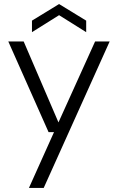

<svg xmlns="http://www.w3.org/2000/svg" viewBox="-20 -709 584 949"><path d="M123 220 247 -56H220L21 -504H97L269 -104L450 -504H522L196 220ZM138 -550V-607L272 -689L406 -607V-550L272 -634Z"/></svg>

Font: DM Sans Light
Style: Regular
Weight: 300
Designer: Colophon Foundry, Jonny Pinhorn
Foundry: Colophon Foundry
Version: Version 4.004; ttfautohint (v1.8.4.7-5d5b)